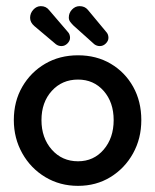

<svg xmlns="http://www.w3.org/2000/svg" viewBox="-20 -595 505 625"><path d="M234 10Q175 10 127.5 -18.5Q80 -47 52.5 -96Q25 -145 25 -204Q25 -265 52.5 -312.5Q80 -360 127 -387.5Q174 -415 234 -415Q294 -415 340.5 -387.5Q387 -360 413.5 -312.5Q440 -265 440 -204Q440 -144 413 -95.5Q386 -47 339.5 -18.5Q293 10 234 10ZM234 -70Q285 -70 317.5 -108Q350 -146 350 -204Q350 -262 317.5 -299Q285 -336 234 -336Q182 -336 148.5 -299Q115 -262 115 -204Q115 -146 148.5 -108Q182 -70 234 -70ZM200 -492Q208 -484 208 -472Q208 -462 199.5 -453.5Q191 -445 180 -445Q170 -445 162 -451L92 -510Q78 -522 78 -537Q78 -552 88.5 -563.5Q99 -575 113 -575Q130 -575 140 -562ZM325 -492Q333 -484 333 -472Q333 -462 324.5 -453.5Q316 -445 305 -445Q295 -445 287 -451L219 -512Q213 -518 208.5 -524Q204 -530 204 -538Q204 -553 214.5 -564Q225 -575 239 -575Q256 -575 266 -563Z"/></svg>

Font: Dongle
Style: Bold
Weight: 700
Designer: Yanghee Ryu
Foundry: Yanghee Ryu
Version: Version 2.000